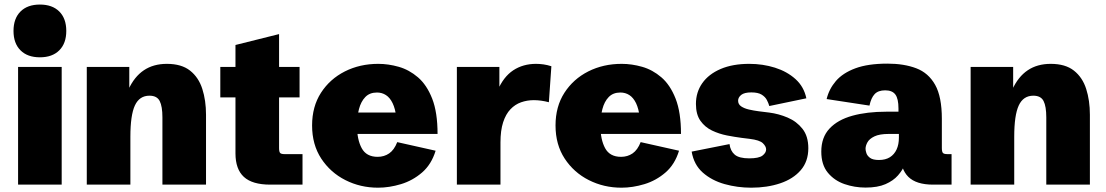

<svg xmlns="http://www.w3.org/2000/svg" viewBox="-20 -827 4953 860"><path d="M61 0V-527.3H256.3V0ZM158.7 -570.3Q103 -570.3 71.8 -601.6Q40.5 -632.8 40.5 -688.5Q40.5 -744.1 71.8 -775.4Q103 -806.6 158.7 -806.6Q214.4 -806.6 245.6 -775.4Q276.9 -744.1 276.9 -688.5Q276.9 -632.8 245.6 -601.6Q214.4 -570.3 158.7 -570.3Z M368.7 0V-527.3H559.1V-403.8L555.2 -425.8Q581.5 -483.4 624.3 -512.2Q667 -541 727.5 -541Q793 -541 831.3 -510.7Q869.6 -480.5 886.2 -428.7Q902.8 -377 902.8 -313V0H707.5V-301.3Q707.5 -350.6 695.3 -374.5Q683.1 -398.4 649.4 -398.4Q604.5 -398.4 584.2 -354.7Q564 -311 564 -214.8V0Z M1190.4 0Q1109.9 0 1072.3 -34.7Q1034.7 -69.3 1034.7 -140.1V-390.6H966.8V-527.3H1034.7V-625.5L1230 -674.3V-527.3H1321.8V-390.6H1230V-164.1Q1230 -147.5 1234.6 -142.1Q1239.3 -136.7 1254.4 -136.7H1335V0Z M1673.3 13.7Q1594.2 13.7 1527.1 -20.3Q1460 -54.2 1418.9 -116.7Q1377.9 -179.2 1377.9 -265.1Q1377.9 -349.6 1417.7 -411.4Q1457.5 -473.1 1524.7 -507.1Q1591.8 -541 1674.3 -541Q1719.2 -541 1765.9 -527.8Q1812.5 -514.6 1852.1 -480.7Q1891.6 -446.8 1915.8 -385.3Q1939.9 -323.7 1939.9 -227.1H1503.4V-322.8H1764.6L1755.4 -300.8Q1750.5 -340.3 1738.5 -365Q1726.6 -389.6 1708.7 -401.1Q1690.9 -412.6 1668.5 -412.6Q1635.7 -412.6 1616.2 -392.3Q1596.7 -372.1 1587.9 -338.4Q1579.1 -304.7 1579.1 -264.2Q1579.1 -202.1 1600.1 -163.3Q1621.1 -124.5 1671.4 -124.5Q1700.7 -124.5 1723.1 -139.9Q1745.6 -155.3 1759.3 -190.4L1931.2 -151.9Q1912.6 -90.8 1870.6 -54.4Q1828.6 -18.1 1776.1 -2.2Q1723.6 13.7 1673.3 13.7Z M2026.4 0V-527.3H2216.8V-403.3L2208.5 -420.9Q2234.9 -482.9 2278.8 -512Q2322.8 -541 2380.9 -541Q2397 -541 2414.3 -538.6Q2431.6 -536.1 2449.7 -530.3L2438.5 -369.1Q2402.8 -378.4 2371.1 -378.4Q2341.3 -378.4 2314.2 -368.9Q2287.1 -359.4 2266.4 -337.6Q2245.6 -315.9 2233.6 -279.3Q2221.7 -242.7 2221.7 -189V0Z M2763.7 13.7Q2684.6 13.7 2617.4 -20.3Q2550.3 -54.2 2509.3 -116.7Q2468.3 -179.2 2468.3 -265.1Q2468.3 -349.6 2508.1 -411.4Q2547.9 -473.1 2615 -507.1Q2682.1 -541 2764.6 -541Q2809.6 -541 2856.2 -527.8Q2902.8 -514.6 2942.4 -480.7Q2981.9 -446.8 3006.1 -385.3Q3030.3 -323.7 3030.3 -227.1H2593.8V-322.8H2855L2845.7 -300.8Q2840.8 -340.3 2828.9 -365Q2816.9 -389.6 2799.1 -401.1Q2781.2 -412.6 2758.8 -412.6Q2726.1 -412.6 2706.5 -392.3Q2687 -372.1 2678.2 -338.4Q2669.4 -304.7 2669.4 -264.2Q2669.4 -202.1 2690.4 -163.3Q2711.4 -124.5 2761.7 -124.5Q2791 -124.5 2813.5 -139.9Q2835.9 -155.3 2849.6 -190.4L3021.5 -151.9Q3002.9 -90.8 2960.9 -54.4Q2918.9 -18.1 2866.5 -2.2Q2814 13.7 2763.7 13.7Z M3344.7 13.7Q3283.2 13.7 3225.6 -2.4Q3168 -18.6 3127.9 -54Q3087.9 -89.4 3078.1 -147.9L3247.6 -181.6Q3251.5 -150.9 3271 -134.3Q3290.5 -117.7 3335.9 -117.7Q3378.9 -117.7 3395.3 -130.1Q3411.6 -142.6 3411.6 -157.7Q3411.6 -171.4 3397 -185.5Q3382.3 -199.7 3337.4 -205.1L3301.8 -209.5Q3272 -213.4 3236.6 -220.2Q3201.2 -227.1 3169.4 -242.2Q3137.7 -257.3 3117.4 -285.9Q3097.2 -314.5 3097.2 -361.3Q3097.2 -414.1 3125.7 -454.6Q3154.3 -495.1 3208 -518.1Q3261.7 -541 3335.9 -541Q3397 -541 3451.2 -523.9Q3505.4 -506.8 3543.2 -472.7Q3581.1 -438.5 3591.8 -386.7L3425.8 -352.1Q3422.4 -364.7 3415 -378.9Q3407.7 -393.1 3391.6 -403.1Q3375.5 -413.1 3345.2 -413.1Q3314 -413.1 3300 -401.9Q3286.1 -390.6 3286.1 -376Q3286.1 -359.9 3299.8 -350.6Q3313.5 -341.3 3334.7 -336.4Q3356 -331.5 3378.4 -328.6L3425.3 -322.8Q3467.8 -317.4 3508.1 -300.3Q3548.3 -283.2 3574.5 -250Q3600.6 -216.8 3600.6 -163.1Q3600.6 -104 3566.7 -64.7Q3532.7 -25.4 3474.6 -5.9Q3416.5 13.7 3344.7 13.7Z M3856.9 13.2Q3808.1 13.2 3762.7 -2.4Q3717.3 -18.1 3688 -53.5Q3658.7 -88.9 3658.7 -147.9Q3658.7 -211.9 3695.6 -251.2Q3732.4 -290.5 3797.9 -308.6Q3863.3 -326.7 3949.7 -326.7H4013.2L4004.4 -309.6V-341.3Q4004.4 -384.8 3990.5 -403.6Q3976.6 -422.4 3944.8 -422.4Q3913.6 -422.4 3897.7 -405.5Q3881.8 -388.7 3874.5 -354L3682.6 -383.3Q3693.4 -428.2 3724.1 -464.1Q3754.9 -500 3811.3 -521Q3867.7 -542 3955.1 -542Q4029.3 -542 4084 -521.2Q4138.7 -500.5 4168.7 -447Q4198.7 -393.6 4198.7 -294.9V-164.1Q4198.7 -147.5 4203.4 -142.1Q4208 -136.7 4223.1 -136.7H4242.2V0H4159.2Q4084 0 4048.6 -34.9Q4013.2 -69.8 4013.2 -140.1V-155.3L4049.3 -138.2Q4043.9 -116.7 4033.4 -90.8Q4022.9 -64.9 4002.2 -41.3Q3981.4 -17.6 3946.3 -2.2Q3911.1 13.2 3856.9 13.2ZM3917 -110.4Q3946.3 -110.4 3966.1 -122.8Q3985.8 -135.3 3996.1 -157.7Q4006.3 -180.2 4006.3 -210V-227.1H3961.4Q3919.4 -227.1 3896.7 -216.1Q3874 -205.1 3865.5 -189.7Q3856.9 -174.3 3856.9 -160.2Q3856.9 -153.3 3860.6 -141.4Q3864.3 -129.4 3877 -119.9Q3889.6 -110.4 3917 -110.4Z M4327.6 0V-527.3H4518.1V-403.8L4514.2 -425.8Q4540.5 -483.4 4583.3 -512.2Q4626 -541 4686.5 -541Q4752 -541 4790.3 -510.7Q4828.6 -480.5 4845.2 -428.7Q4861.8 -377 4861.8 -313V0H4666.5V-301.3Q4666.5 -350.6 4654.3 -374.5Q4642.1 -398.4 4608.4 -398.4Q4563.5 -398.4 4543.2 -354.7Q4522.9 -311 4522.9 -214.8V0Z"/></svg>

Font: Schibsted Grotesk Black
Style: Regular
Weight: 900
Designer: Bakken & Baeck AS, Henrik Kongsvoll
Foundry: Schibsted ASA
Version: Version 1.100;gftools[0.9.25]